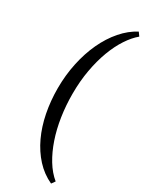

<svg xmlns="http://www.w3.org/2000/svg" viewBox="-240 -825 797 1023"><g transform="rotate(30 158.5 -313.5)"><path d="M282.2 153.8Q227.1 128.4 185.3 82.8Q143.6 37.1 115.5 -22.9Q87.4 -83 73.2 -154.8Q59.1 -226.6 59.1 -304.2Q59.1 -384.3 75 -459Q90.8 -533.7 120.1 -596.7Q149.4 -659.7 190.7 -707.3Q231.9 -754.9 282.2 -781.2L297.9 -759.3Q266.1 -732.9 237.8 -689.9Q209.5 -647 188.2 -590.3Q167 -533.7 154.5 -464.8Q142.1 -396 142.1 -317.9Q142.1 -246.6 152.3 -179Q162.6 -111.3 182.6 -52.5Q202.6 6.3 231.4 53.7Q260.3 101.1 297.9 131.8Z"/></g></svg>

Font: Subset of Gentium
Style: Regular
Weight: 400
Designer: J. Victor Gaultney
Version: Version 1.02; 2005; OFL release